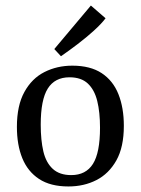

<svg xmlns="http://www.w3.org/2000/svg" viewBox="-20 -663 508 693"><path d="M341 -202Q341 -258 331 -298.5Q321 -339 297 -361.5Q273 -384 231 -384Q178 -384 152.5 -343.5Q127 -303 127 -213Q127 -157 136.5 -116.5Q146 -76 170.5 -53.5Q195 -31 237 -31Q290 -31 315.5 -71.5Q341 -112 341 -202ZM41 -205Q41 -282 68 -331Q95 -380 140.5 -403Q186 -426 241 -426Q306 -426 347 -399Q388 -372 407.5 -323Q427 -274 427 -209Q427 -132 400 -84Q373 -36 328 -13Q283 10 227 10Q162 10 121 -17Q80 -44 60.5 -92Q41 -140 41 -205ZM176 -486 308 -643 361 -597Q346 -577 319 -552.5Q292 -528 260.5 -504Q229 -480 200 -460Z"/></svg>

Font: Yrsa
Style: Regular
Weight: 400
Designer: Anna Giedrys (Yrsa+Rasa design), David Brezina (Yrsa art-direction, Rasa art-direction, design)
Foundry: Rosetta Type Foundry
Version: Version 2.004